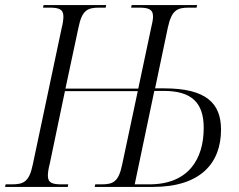

<svg xmlns="http://www.w3.org/2000/svg" viewBox="-41 -734 939 754"><path d="M-21 0H225L227 -10H202C166 -10 147 -15 147 -44C147 -54 149 -71 154 -89L214 -376H500L439 -89C425 -20 404 -10 357 -10H333L331 0H560C746 0 827 -93 827 -225C827 -329 768 -387 604 -387H568L618 -625C633 -694 654 -704 701 -704H731L733 -714H476L474 -704H504C540 -704 560 -699 560 -669C560 -659 557 -642 552 -622L502 -386H216L267 -625C281 -694 302 -704 349 -704H374L376 -714H130L128 -704H152C189 -704 208 -699 208 -669C208 -659 206 -642 201 -623L88 -89C74 -20 52 -10 5 -10H-19ZM545 -10H488L565 -377H602C710 -377 759 -332 759 -232C759 -109 699 -10 545 -10Z"/></svg>

Font: Noto Serif Display SemiCondensed Light
Style: Italic
Weight: 300
Width: 4
Italic angle: -12°
Designer: Monotype Design Team
Foundry: Monotype Imaging Inc.
Version: Version 2.009